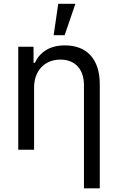

<svg xmlns="http://www.w3.org/2000/svg" viewBox="-20 -793 625 1017"><path d="M160.5 0H76.7V-545.5H157.7V-460.2H164.8Q174.4 -481.2 188.9 -498Q203.5 -514.9 223.2 -527.2Q242.9 -539.4 267.9 -546Q293 -552.6 323.9 -552.6Q365.4 -552.6 399.5 -540Q433.6 -527.3 457.7 -501.8Q481.9 -476.2 495.2 -437.5Q508.5 -398.8 508.5 -346.6V204.5H424.7V-340.9Q424.7 -372.9 416.2 -398.3Q407.7 -423.7 391.5 -441.2Q375.4 -458.8 352.3 -468Q329.2 -477.3 299.7 -477.3Q269.9 -477.3 244.5 -467.3Q219.1 -457.4 200.5 -438.4Q181.8 -419.4 171.2 -391.7Q160.5 -364 160.5 -328.1ZM288.4 -772.7H379.3L322.4 -606.5H264.2Z"/></svg>

Font: Interop
Style: Regular
Weight: 400
Designer: Rasmus Andersson, Google, Jang Haemin
Foundry: jhaemin
Version: Version 1.008